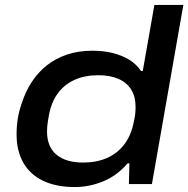

<svg xmlns="http://www.w3.org/2000/svg" viewBox="-20 -744 761 776"><path d="M282 12Q208 12 155 -13Q102 -38 74.5 -86Q47 -134 47 -201Q47 -234 52 -265Q57 -296 68 -327Q83 -374 108.5 -413Q134 -452 169.5 -480Q205 -508 251 -523.5Q297 -539 354 -539Q399 -539 436.5 -529.5Q474 -520 503 -502Q532 -484 550 -457H557L604 -724H721L594 0H501L503 -84H496Q453 -34 397 -11Q341 12 282 12ZM317 -87Q370 -87 412.5 -105.5Q455 -124 483.5 -162Q512 -200 522 -258Q525 -270 526 -279.5Q527 -289 527.5 -296.5Q528 -304 528 -310Q528 -354 510 -382.5Q492 -411 458 -425.5Q424 -440 378 -440Q323 -440 282 -421.5Q241 -403 215 -368.5Q189 -334 179 -285Q176 -269 174 -257Q172 -245 171 -234Q170 -223 170 -213Q170 -151 208 -119Q246 -87 317 -87Z"/></svg>

Font: Archivo Expanded Medium
Style: Italic
Weight: 500
Width: 7
Italic angle: -10°
Designer: Hector Gatti
Foundry: Omnibus-Type
Version: Version 2.001